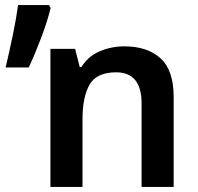

<svg xmlns="http://www.w3.org/2000/svg" viewBox="-20 -734 779 754"><path d="M468 -552Q559 -552 610.5 -505Q662 -458 662 -353V0H536V-328Q536 -450 436 -450Q360 -450 332 -402Q304 -354 304 -265V0H178V-542H275L293 -471H300Q326 -513 371.5 -532.5Q417 -552 468 -552ZM179 -703Q166 -650 142 -586.5Q118 -523 93 -469H2Q16 -527 30 -594.5Q44 -662 51 -714H172Z"/></svg>

Font: Noto Sans SemiBold
Style: Regular
Weight: 600
Designer: Monotype Design Team
Foundry: Monotype Imaging Inc.
Version: Version 2.007